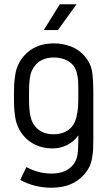

<svg xmlns="http://www.w3.org/2000/svg" viewBox="-20 -686 510 895"><path d="M336.9 -666 250 -545.9H184.1L258.8 -666ZM231.9 -418Q176.8 -418 147 -384.8Q135.3 -371.6 128.4 -356.4Q121.6 -341.3 118.9 -319.6Q116.2 -297.9 115.7 -283.9Q115.2 -270 115.2 -241.2Q115.2 -213.4 115.7 -198.5Q116.2 -183.6 118.9 -161.6Q121.6 -139.6 127.9 -123.8Q134.3 -107.9 145 -95.2Q175.3 -60.1 230 -60.1Q284.7 -60.1 314.9 -95.2Q329.1 -111.8 335.9 -138.9Q342.8 -166 344 -189.2Q345.2 -212.4 345.2 -258.8Q345.2 -292 344.2 -309.6Q343.3 -327.1 337.6 -347.9Q332 -368.7 320.8 -381.8Q306.6 -398.9 283 -408.4Q259.3 -418 231.9 -418ZM231.9 -483.9Q271.5 -483.9 309.8 -469.7Q348.1 -455.6 375 -423.8Q402.3 -391.6 408.7 -356.4Q415 -321.3 415 -249V-44.9Q415 -10.7 414.3 6.8Q413.6 24.4 409.4 49.6Q405.3 74.7 395.5 93.8Q385.7 112.8 369.1 130.9Q315.9 189 220.2 189Q140.6 189 74.2 152.8L103 92.8Q158.7 123 220.2 123Q288.1 123 320.8 82Q337.4 61.5 341.3 35.4Q345.2 9.3 345.2 -44.9V-55.2Q325.2 -26.4 293.5 -10.3Q261.7 5.9 225.1 5.9Q182.1 5.9 147.2 -10Q112.3 -25.9 89.8 -53.2Q73.7 -72.8 64 -94.5Q54.2 -116.2 50.3 -143.8Q46.4 -171.4 45.7 -189.5Q44.9 -207.5 44.9 -241.2Q44.9 -272.5 45.9 -290.3Q46.9 -308.1 50.8 -335.4Q54.7 -362.8 65.2 -385Q75.7 -407.2 92.8 -426.8Q144 -483.9 231.9 -483.9Z"/></svg>

Font: Gidolinya
Style: Regular
Weight: 400
Version: Version 1.0.3